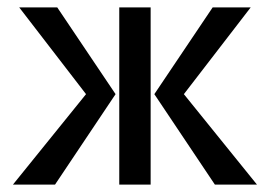

<svg xmlns="http://www.w3.org/2000/svg" viewBox="-20 -500 731 520"><path d="M293 -245 129 0H15L213 -245L32 -480H135ZM398 -245 556 -480H659L478 -245L676 0H562ZM303 0V-480H388V0Z"/></svg>

Font: Glametrix
Style: Bold
Weight: 700
Designer: gluk
Foundry: gluk
Version: Version 0.40